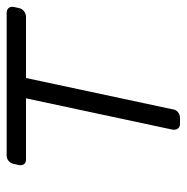

<svg xmlns="http://www.w3.org/2000/svg" viewBox="-12 -548 560 576"><g transform="rotate(-90 268.0 -260.0)"><path d="M185 0Q175 0 170.5 -6Q166 -12 167 -22L261 -462H78Q68 -462 63.5 -468Q59 -474 61 -484L64 -498Q66 -508 73 -514Q80 -520 90 -520H517Q527 -520 532 -514Q537 -508 535 -498L532 -484Q530 -474 522.5 -468Q515 -462 505 -462H322L228 -22Q227 -12 219.5 -6Q212 0 202 0Z"/></g></svg>

Font: Rubik Light
Style: Italic
Weight: 300
Italic angle: -12°
Designer: Hubert and Fischer
Foundry: Hubert and Fischer
Version: Version 2.300;gftools[0.9.30]